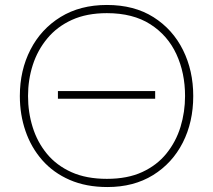

<svg xmlns="http://www.w3.org/2000/svg" viewBox="-20 -745 859 774"><path d="M413 9Q327 9 261 -19.8Q195 -48.5 150.2 -99.5Q105.5 -150.5 82.8 -216.8Q60 -283 60 -358Q60 -461.5 102.8 -544.8Q145.5 -628 224.2 -676.5Q303 -725 411 -725Q521 -725 598.8 -675.8Q676.5 -626.5 717.8 -543.2Q759 -460 759 -358Q759 -253 716.8 -170Q674.5 -87 596.8 -39Q519 9 413 9ZM411 -24Q494 -24 553.5 -51.5Q613 -79 651.2 -126.5Q689.5 -174 707.8 -233.8Q726 -293.5 726 -358Q726 -451 691 -526.8Q656 -602.5 586 -647.2Q516 -692 411 -692Q329.5 -692 269.8 -664.8Q210 -637.5 170.8 -590.2Q131.5 -543 112.2 -483.2Q93 -423.5 93 -358Q93 -292 111.8 -232Q130.5 -172 169.2 -125Q208 -78 268 -51Q328 -24 411 -24ZM213.5 -347V-378H605.5V-347Z"/></svg>

Font: Heraclito Thin
Style: Regular
Weight: 100
Designer: Kostas Bartsokas (font) & Cristiano Sobral (main changes)
Foundry: Kostas Bartsokas (font) & Cristiano Sobral (main changes)
Version: Version 1.00;July 8, 2020;FontCreator 13.0.0.2655 64-bit